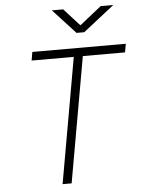

<svg xmlns="http://www.w3.org/2000/svg" viewBox="-60 -945 731 991"><g transform="rotate(-5 306.0 -449.0)"><path d="M223.6 0H270.5L385.3 -649.4H604L611.8 -693.4H127.4L120.1 -649.4H338.4ZM363.3 -771.5H403.3L564.9 -898.4H499.5L386.7 -808.6L305.2 -898.4H246.6Z"/></g></svg>

Font: Cascadia Code PL ExtraLight
Style: Italic
Weight: 200
Italic angle: -10°
Monospace: yes
Designer: Aaron Bell
Foundry: Saja Typeworks
Version: Version 2404.023